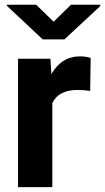

<svg xmlns="http://www.w3.org/2000/svg" viewBox="-20 -770 433 790"><path d="M351.1 -396Q322.3 -399.9 300.3 -399.9Q220.2 -399.9 195.3 -345.7V0H54.2V-528.3H187.5L191.4 -465.3Q233.9 -538.1 309.1 -538.1Q332.5 -538.1 353 -531.7ZM200.7 -680.7 272 -750.5H392.6V-745.1L245.1 -607.9H155.8L8.3 -746.1V-750.5H128.9Z"/></svg>

Font: SteelSelectRoboto
Style: Roboto-Bold
Weight: 700
Designer: Google
Version: Version 2.137; 2017